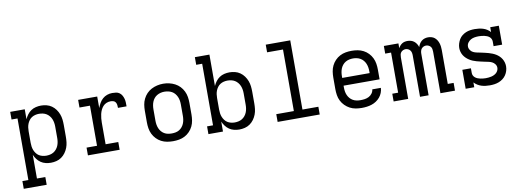

<svg xmlns="http://www.w3.org/2000/svg" viewBox="-68 -1168 4937 1806"><g transform="rotate(-10 2400.0 -265.0)"><path d="M38 205V131H95V-457H38V-530H177V-435Q187 -458 202 -478Q217 -498 237.5 -512Q258 -526 283 -532Q308 -538 333 -538Q359 -538 385.5 -531.5Q412 -525 434 -509.5Q456 -494 472 -472Q488 -450 497.5 -425Q507 -400 510 -373.5Q513 -347 513 -320V-210Q513 -183 510 -156.5Q507 -130 497.5 -105Q488 -80 472 -58Q456 -36 434 -20.5Q412 -5 385.5 1.5Q359 8 333 8Q308 8 283 2Q258 -4 237.5 -18Q217 -32 202 -52Q187 -72 177 -95V131H257V205ZM301 -65Q319 -65 337.5 -69Q356 -73 371.5 -82.5Q387 -92 399 -106.5Q411 -121 418 -138Q425 -155 428 -173.5Q431 -192 431 -210V-320Q431 -338 428 -356.5Q425 -375 418 -392Q411 -409 399 -423.5Q387 -438 371.5 -447.5Q356 -457 337.5 -461Q319 -465 301 -465Q283 -465 265 -460.5Q247 -456 232 -446.5Q217 -437 206 -422Q195 -407 188.5 -390.5Q182 -374 179.5 -356Q177 -338 177 -320V-210Q177 -192 179.5 -174Q182 -156 188.5 -139.5Q195 -123 206 -108Q217 -93 232 -83.5Q247 -74 265 -69.5Q283 -65 301 -65Z M687 0V-74H787V-457H687V-530H869V-420Q878 -444 890.5 -466Q903 -488 921.5 -504.5Q940 -521 964 -529.5Q988 -538 1013 -538Q1032 -538 1050 -535.5Q1068 -533 1082.5 -522.5Q1097 -512 1106 -496Q1115 -480 1119.5 -462.5Q1124 -445 1124.5 -427Q1125 -409 1125 -391H1043Q1043 -404 1041.5 -418Q1040 -432 1032.5 -444Q1025 -456 1011.5 -460Q998 -464 985 -464Q964 -464 945 -456Q926 -448 912.5 -433Q899 -418 890.5 -399.5Q882 -381 877.5 -361.5Q873 -342 871 -321.5Q869 -301 869 -281V-74H990V0Z M1500 8Q1471 8 1442.5 3Q1414 -2 1388 -15.5Q1362 -29 1341.5 -50.5Q1321 -72 1308.5 -98Q1296 -124 1291.5 -152.5Q1287 -181 1287 -210V-320Q1287 -349 1291.5 -377.5Q1296 -406 1309 -432.5Q1322 -459 1342 -480Q1362 -501 1388 -514.5Q1414 -528 1442.5 -534.5Q1471 -541 1500 -541Q1529 -541 1557.5 -534.5Q1586 -528 1612 -514.5Q1638 -501 1658 -480Q1678 -459 1691 -432.5Q1704 -406 1708.5 -377.5Q1713 -349 1713 -320V-210Q1713 -181 1708.5 -152.5Q1704 -124 1691.5 -98Q1679 -72 1658.5 -50.5Q1638 -29 1612 -15.5Q1586 -2 1557.5 3Q1529 8 1500 8ZM1500 -66Q1518 -66 1536.5 -69.5Q1555 -73 1571 -82.5Q1587 -92 1599 -106.5Q1611 -121 1618 -138Q1625 -155 1628 -173.5Q1631 -192 1631 -210V-320Q1631 -339 1628 -357.5Q1625 -376 1617.5 -393Q1610 -410 1598 -424.5Q1586 -439 1570 -448Q1554 -457 1535.5 -461Q1517 -465 1498 -465Q1480 -465 1462 -460.5Q1444 -456 1428 -446.5Q1412 -437 1400.5 -423Q1389 -409 1382 -392Q1375 -375 1372 -356.5Q1369 -338 1369 -320V-210Q1369 -192 1372 -173.5Q1375 -155 1382 -138Q1389 -121 1401 -106.5Q1413 -92 1429 -82.5Q1445 -73 1463.5 -69.5Q1482 -66 1500 -66Z M2133 8Q2108 8 2083 2Q2058 -4 2037.5 -18Q2017 -32 2002 -52Q1987 -72 1977 -95V0H1838V-74H1895V-662H1838V-735H1977V-435Q1987 -458 2002 -478Q2017 -498 2037.5 -512Q2058 -526 2083 -532Q2108 -538 2133 -538Q2159 -538 2185.5 -531.5Q2212 -525 2234 -509.5Q2256 -494 2272 -472Q2288 -450 2297.5 -425Q2307 -400 2310 -373.5Q2313 -347 2313 -320V-210Q2313 -183 2310 -156.5Q2307 -130 2297.5 -105Q2288 -80 2272 -58Q2256 -36 2234 -20.5Q2212 -5 2185.5 1.5Q2159 8 2133 8ZM2101 -65Q2119 -65 2137.5 -69Q2156 -73 2171.5 -82.5Q2187 -92 2199 -106.5Q2211 -121 2218 -138Q2225 -155 2228 -173.5Q2231 -192 2231 -210V-320Q2231 -338 2228 -356.5Q2225 -375 2218 -392Q2211 -409 2199 -423.5Q2187 -438 2171.5 -447.5Q2156 -457 2137.5 -461Q2119 -465 2101 -465Q2083 -465 2065 -460.5Q2047 -456 2032 -446.5Q2017 -437 2006 -422Q1995 -407 1988.5 -390.5Q1982 -374 1979.5 -356Q1977 -338 1977 -320V-210Q1977 -192 1979.5 -174Q1982 -156 1988.5 -139.5Q1995 -123 2006 -108Q2017 -93 2032 -83.5Q2047 -74 2065 -69.5Q2083 -65 2101 -65Z M2499 0V-74H2667V-662H2515V-735H2749V-74H2901V0Z M3302 8Q3273 8 3244 3Q3215 -2 3189.5 -15.5Q3164 -29 3143 -50Q3122 -71 3109 -97Q3096 -123 3091.5 -152Q3087 -181 3087 -210V-320Q3087 -349 3091.5 -377.5Q3096 -406 3108.5 -432Q3121 -458 3141.5 -479.5Q3162 -501 3188 -514.5Q3214 -528 3242.5 -533Q3271 -538 3300 -538Q3329 -538 3357.5 -533Q3386 -528 3412 -514.5Q3438 -501 3458.5 -479.5Q3479 -458 3491.5 -432Q3504 -406 3508.5 -377.5Q3513 -349 3513 -320V-228H3169V-210Q3169 -191 3172 -172.5Q3175 -154 3182.5 -137Q3190 -120 3202 -106Q3214 -92 3230.5 -82.5Q3247 -73 3265.5 -69.5Q3284 -66 3302 -66Q3323 -66 3343.5 -69Q3364 -72 3382.5 -81.5Q3401 -91 3414 -108.5Q3427 -126 3429 -147H3511Q3510 -123 3501 -100Q3492 -77 3476.5 -58.5Q3461 -40 3440.5 -26.5Q3420 -13 3397 -5.5Q3374 2 3350 5Q3326 8 3302 8ZM3431 -302V-320Q3431 -338 3428 -356.5Q3425 -375 3418 -392Q3411 -409 3399 -423.5Q3387 -438 3371 -447.5Q3355 -457 3336.5 -461Q3318 -465 3300 -465Q3282 -465 3263.5 -461Q3245 -457 3229 -447.5Q3213 -438 3201 -423.5Q3189 -409 3182 -392Q3175 -375 3172 -356.5Q3169 -338 3169 -320V-302Z M3607 0V-74H3663V-457H3607V-530H3746V-484Q3752 -496 3761 -506.5Q3770 -517 3781.5 -524.5Q3793 -532 3806.5 -535Q3820 -538 3834 -538Q3834 -538 3834 -538Q3834 -538 3834 -538Q3851 -538 3867.5 -533Q3884 -528 3897 -517.5Q3910 -507 3919 -492.5Q3928 -478 3933 -462Q3938 -478 3946.5 -492.5Q3955 -507 3968 -517.5Q3981 -528 3997 -533Q4013 -538 4030 -538Q4030 -538 4030 -538Q4030 -538 4030 -538Q4046 -538 4062.5 -533.5Q4079 -529 4092 -518.5Q4105 -508 4114 -493.5Q4123 -479 4128 -463Q4133 -447 4135 -430.5Q4137 -414 4137 -397V-74H4193V0H4054V-397Q4054 -410 4051.5 -422.5Q4049 -435 4041.5 -444.5Q4034 -454 4022 -459.5Q4010 -465 3998 -465Q3985 -465 3973.5 -459.5Q3962 -454 3954.5 -444.5Q3947 -435 3944 -422.5Q3941 -410 3941 -397V0H3859V-397Q3859 -410 3856 -422.5Q3853 -435 3845.5 -444.5Q3838 -454 3826.5 -459.5Q3815 -465 3802 -465Q3790 -465 3778 -459.5Q3766 -454 3758.5 -444.5Q3751 -435 3748.5 -422.5Q3746 -410 3746 -397V0Z M4525 8Q4505 8 4484.5 5.5Q4464 3 4445 -3Q4426 -9 4408.5 -20Q4391 -31 4377 -46V0H4295V-181H4377V-136Q4377 -123 4383 -111Q4389 -99 4399.5 -91Q4410 -83 4422 -78Q4434 -73 4447 -70.5Q4460 -68 4473 -66.5Q4486 -65 4499 -65Q4512 -65 4526 -66.5Q4540 -68 4553 -71Q4566 -74 4578.5 -80Q4591 -86 4601 -95Q4611 -104 4617 -117Q4623 -130 4623 -143Q4623 -162 4611.5 -177.5Q4600 -193 4583.5 -201Q4567 -209 4549 -212.5Q4531 -216 4513 -220Q4495 -224 4477 -228Q4459 -232 4441 -237Q4423 -242 4406 -249Q4389 -256 4373.5 -266Q4358 -276 4344.5 -289Q4331 -302 4321.5 -317.5Q4312 -333 4307 -351Q4302 -369 4302 -388Q4302 -409 4308.5 -430Q4315 -451 4326 -469.5Q4337 -488 4354 -501.5Q4371 -515 4391 -523.5Q4411 -532 4432.5 -535Q4454 -538 4476 -538Q4496 -538 4516 -535.5Q4536 -533 4555.5 -527Q4575 -521 4592 -510Q4609 -499 4623 -484V-530H4705V-349H4623V-394Q4623 -407 4617 -419Q4611 -431 4601 -439Q4591 -447 4578.5 -452Q4566 -457 4553.5 -459.5Q4541 -462 4528 -463.5Q4515 -465 4502 -465Q4482 -465 4462.5 -462Q4443 -459 4425.5 -449.5Q4408 -440 4396.5 -423.5Q4385 -407 4385 -387Q4385 -369 4396 -353Q4407 -337 4423.5 -329Q4440 -321 4458.5 -317.5Q4477 -314 4495 -310Q4513 -306 4531 -302Q4549 -298 4566.5 -293Q4584 -288 4601.5 -281Q4619 -274 4634.5 -264.5Q4650 -255 4663.5 -242Q4677 -229 4686.5 -213Q4696 -197 4701 -179Q4706 -161 4706 -143Q4706 -121 4699.5 -99.5Q4693 -78 4680.5 -59.5Q4668 -41 4650 -27.5Q4632 -14 4611.5 -6Q4591 2 4569 5Q4547 8 4525 8Z"/></g></svg>

Font: Iosevka Slab Extended
Style: Regular
Weight: 400
Width: 7
Monospace: yes
Designer: Belleve Invis
Foundry: Belleve Invis
Version: Version 11.1.1; ttfautohint (v1.8.3)